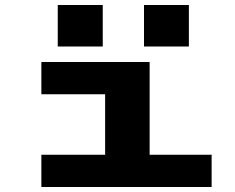

<svg xmlns="http://www.w3.org/2000/svg" viewBox="-20 -748 940 768"><path d="M145.5 0V-129H400.5V-371H145.5V-500H578.5V-129H826.5V0ZM211 -728H391V-562H211ZM556 -728H735.5V-562H556Z"/></svg>

Font: Trispace Expanded
Style: Bold
Weight: 700
Width: 7
Designer: Tyler Finck
Foundry: Etcetera Type Company
Version: Version 1.210; ttfautohint (v1.8.3)